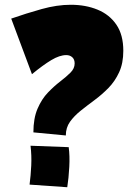

<svg xmlns="http://www.w3.org/2000/svg" viewBox="-20 -777 569 805"><path d="M256 -209 120 -222Q120 -281 137.5 -321.5Q155 -362 181 -389Q207 -416 232.5 -435.5Q258 -455 275.5 -472.5Q293 -490 293 -511Q293 -528 283 -537Q273 -546 258 -546Q230 -546 195 -525Q160 -504 114 -466L27 -699Q90 -721 154.5 -739Q219 -757 277 -757Q339 -757 389 -736.5Q439 -716 468 -673.5Q497 -631 497 -564Q497 -512 479.5 -474Q462 -436 434.5 -408Q407 -380 376.5 -357.5Q346 -335 318.5 -313Q291 -291 273.5 -266.5Q256 -242 256 -209ZM262 8 104 -3Q109 -41 111 -83Q113 -125 108 -166L268 -160Q273 -124 270.5 -77Q268 -30 262 8Z"/></svg>

Font: Marhey ExtraBold
Style: Regular
Weight: 800
Designer: Nur Syamsi & Bustanul Arifin
Foundry: Namelatype
Version: Version 1.000; ttfautohint (v1.8.4.7-5d5b)